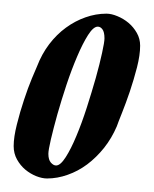

<svg xmlns="http://www.w3.org/2000/svg" viewBox="-22 -520 225 281"><path d="M32.2 -422.9Q39.1 -440.9 50 -455.3Q61 -469.7 74.5 -479.5Q87.9 -489.3 103 -494.6Q118.2 -500 133.8 -500Q141.1 -500 149.9 -496.3Q158.7 -492.7 166 -486.6Q173.3 -480.5 178.2 -471.9Q183.1 -463.4 183.1 -453.1Q183.1 -439.5 178.5 -421.4Q173.8 -403.3 168 -386Q162.1 -368.7 156.5 -354.7Q150.9 -340.8 148.9 -335Q141.6 -317.9 130.4 -303.7Q119.1 -289.6 105.7 -279.5Q92.3 -269.5 77.1 -264.2Q62 -258.8 46.9 -258.8Q39.6 -258.8 31 -262.2Q22.5 -265.6 15.1 -271.7Q7.8 -277.8 2.9 -286.6Q-2 -295.4 -2 -306.2Q-2 -319.3 2.7 -337.9Q7.3 -356.4 13.2 -374Q19 -391.6 24.7 -405.3Q30.3 -418.9 32.2 -422.9ZM121.1 -481Q114.7 -481 106.9 -468.8Q99.1 -456.5 91.1 -437.7Q83 -418.9 75.4 -396.2Q67.9 -373.5 62 -352.8Q56.2 -332 52.5 -316.2Q48.8 -300.3 48.8 -294.9Q48.8 -286.1 52.5 -282Q56.2 -277.8 60.1 -277.8Q66.4 -277.8 74.2 -290Q82 -302.2 89.8 -321Q97.7 -339.8 105 -362.5Q112.3 -385.3 118.2 -406Q124 -426.8 127.4 -442.6Q130.9 -458.5 130.9 -463.9Q130.9 -473.1 127.9 -477.1Q125 -481 121.1 -481Z"/></svg>

Font: Romanesco
Style: Regular
Weight: 400
Designer: Astigmatic (AOETI)
Foundry: Astigmatic (AOETI)
Version: Version 1.000